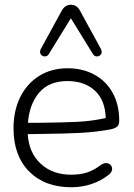

<svg xmlns="http://www.w3.org/2000/svg" viewBox="-20 -782 567 810"><path d="M37 -241Q37 -316 66 -373.5Q95 -431 146.5 -462.5Q198 -494 265 -494Q329 -494 378.5 -467Q428 -440 455.5 -390Q483 -340 483 -273Q483 -255 474 -247.5Q465 -240 445 -236Q385 -225 321 -221.5Q257 -218 153 -217L97 -216Q102 -137 152 -91Q202 -45 280 -45Q318 -45 347.5 -54.5Q377 -64 408 -88Q419 -94 427 -94Q438 -94 445.5 -87Q453 -80 453 -69Q453 -56 439 -45Q408 -20 367 -6Q326 8 281 8Q169 8 103 -58.5Q37 -125 37 -241ZM144 -264Q246 -265 306.5 -268Q367 -271 426 -284Q424 -359 380.5 -399.5Q337 -440 264 -440Q187 -440 145.5 -391.5Q104 -343 98 -264ZM409 -563Q409 -555 403 -549.5Q397 -544 389 -544Q378 -544 372 -554L279 -705L186 -554Q180 -544 169 -544Q161 -544 155 -549.5Q149 -555 149 -563Q149 -569 152 -575L240 -736Q254 -762 279 -762Q305 -762 318 -736L406 -575Q409 -569 409 -563Z"/></svg>

Font: SN Pro Light
Style: Regular
Weight: 300
Designer: Tobias Whetton
Foundry: Supernotes
Version: Version 1.002